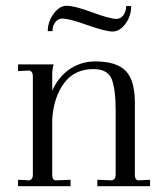

<svg xmlns="http://www.w3.org/2000/svg" viewBox="-20 -639 559 659"><path d="M495.1 -22V0H314V-22L363.8 -20Q377 -22.9 377 -39.1V-259.8Q377 -334 362.8 -369.1Q348.1 -401.9 300.8 -401.9Q235.8 -401.9 200.2 -354Q163.6 -304.7 159.2 -228V-39.1Q159.2 -20 171.9 -20L222.2 -22V0H42V-22L80.1 -20Q92.8 -22.9 92.8 -39.1V-377Q92.8 -394 80.1 -397L42 -395V-418H164.1Q159.2 -401.9 159.2 -382.8V-328.1Q180.7 -375 219.2 -401.9Q259.3 -428.2 307.1 -428.2Q380.4 -428.2 412.1 -395Q442.9 -362.8 442.9 -286.1V-39.1Q442.9 -20 456.1 -20ZM144 -532.2Q144 -564.5 164.1 -591.8Q184.1 -619.1 208 -619.1Q236.8 -619.1 294.9 -597.2Q356.9 -574.2 379.9 -574.2Q394 -574.2 403.8 -586.9Q413.1 -600.6 413.1 -618.2H430.2Q430.2 -584 411.1 -558.1Q391.1 -530.8 366.2 -530.8Q342.8 -530.8 278.8 -553.2Q219.2 -575.2 192.9 -575.2Q179.2 -575.2 169.9 -563Q160.2 -550.3 160.2 -532.2Z"/></svg>

Font: Unna Light
Style: Regular
Weight: 300
Designer: Jorge de Buen Unna
Foundry: Omnibus-Type
Version: Version 2.007;PS 002.007;hotconv 1.0.88;makeotf.lib2.5.64775